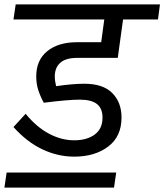

<svg xmlns="http://www.w3.org/2000/svg" viewBox="-31 -709 744 869"><path d="M217 -363Q217 -343 223 -319Q298 -330 351 -330Q435 -330 477 -288Q519 -246 519 -177Q519 -91 458.5 -45.5Q398 0 305 0Q231 0 161 -33Q91 -66 30 -134L85 -194Q134 -134 190.5 -104Q247 -74 305 -74Q362 -74 397.5 -100Q433 -126 433 -177Q433 -218 408 -238Q383 -258 330 -258Q277 -258 167 -244Q151 -274 142 -302Q133 -330 133 -363Q133 -437 183 -477.5Q233 -518 318 -518H427L441 -621H30L40 -689H693L684 -621H526L502 -447H318Q267 -447 242 -425Q217 -403 217 -363ZM-1 72H495L485 140H-11Z"/></svg>

Font: FiraGO
Style: Italic
Weight: 400
Italic angle: -8°
Designer: bBox Type GmbH
Foundry: bBox Type GmbH
Version: Version 1.001